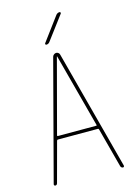

<svg xmlns="http://www.w3.org/2000/svg" viewBox="-139 -1023 778 1096"><g transform="rotate(-15 250.0 -475.0)"><path d="M130.9 -275.4Q128.9 -270.5 133.8 -269.5H360.4Q366.2 -269.5 363.3 -275.4L248 -709Q248 -710 247.1 -710Q246.1 -710 246.1 -709ZM46.9 0Q43.9 0 41.5 -2.9Q39.1 -5.9 40 -9.8L225.6 -713.9Q227.5 -720.7 233.9 -725.6Q240.2 -730.5 247.6 -730.5Q254.9 -730.5 260.7 -725.6Q266.6 -720.7 267.6 -713.9L454.1 -9.8Q455.1 -5.9 453.1 -2.9Q451.2 0 447.3 0Q438.5 0 433.6 -9.8L371.1 -245.1Q370.1 -250 365.2 -250H128.9Q125 -250 123 -245.1L59.6 -9.8Q56.6 0 46.9 0ZM206.1 -790Q202.1 -790 200.7 -793.5Q199.2 -796.9 201.2 -799.8L305.7 -940.4Q314.5 -950.2 326.2 -950.2Q330.1 -950.2 331.5 -946.8Q333 -943.4 331.1 -940.4L225.6 -799.8Q217.8 -790 206.1 -790Z"/></g></svg>

Font: Rounded-X Mgen+ 1mn thin
Style: Regular
Weight: 100
Designer: [Source Han Sans]
Ryoko NISHIZUKA  (kana & ideographs); Paul D. Hunt (Latin, Greek & Cyrillic); Wenlong ZHANG  (bopomofo
Version: Version 1.059.20150602